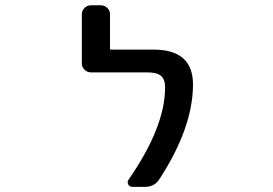

<svg xmlns="http://www.w3.org/2000/svg" viewBox="-20 -734 1040 732"><path d="M565.4 -544.9Q715.8 -544.9 715.8 -412.1Q715.8 -247.1 586.9 -49.8Q568.4 -21.5 532.2 -21.5H485.4Q473.6 -21.5 468.8 -31.2Q463.9 -41 470.7 -49.8Q609.4 -250 609.4 -400.4Q609.4 -431.6 593.8 -444.8Q578.1 -458 541 -458H327.1Q312.5 -458 302.2 -468.3Q292 -478.5 292 -492.2V-679.7Q292 -693.4 302.2 -703.6Q312.5 -713.9 327.1 -713.9H364.3Q378.9 -713.9 389.2 -703.6Q399.4 -693.4 399.4 -679.7V-548.8Q399.4 -544.9 403.3 -544.9Z"/></svg>

Font: Gen Jyuu Gothic L Monospace Medium
Style: Regular
Weight: 500
Designer: [Source Han Sans]
Ryoko NISHIZUKA  (kana & ideographs); Paul D. Hunt (Latin, Greek & Cyrillic); Wenlong ZHANG  (bopomofo
Version: Version 1.002.20150607